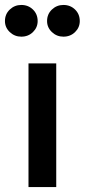

<svg xmlns="http://www.w3.org/2000/svg" viewBox="-53 -755 342 775"><path d="M174 0H62V-499H174ZM203 -607Q176 -607 156.5 -625.5Q137 -644 137 -670Q137 -698 156.5 -716.5Q176 -735 203 -735Q231 -735 250 -716.5Q269 -698 269 -670Q269 -644 250 -625.5Q231 -607 203 -607ZM33 -607Q6 -607 -13.5 -625.5Q-33 -644 -33 -670Q-33 -698 -13.5 -716.5Q6 -735 33 -735Q61 -735 80 -716.5Q99 -698 99 -670Q99 -644 80 -625.5Q61 -607 33 -607Z"/></svg>

Font: Wix Madefor Display SemiBold
Style: Regular
Weight: 600
Designer: Dalton Maag Ltd
Foundry: Dalton Maag Ltd
Version: Version 3.100